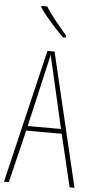

<svg xmlns="http://www.w3.org/2000/svg" viewBox="-62 -986 502 1023"><g transform="rotate(5 188.5 -475.0)"><path d="M148 -950H117V-943C150 -892 208 -831 246 -793H262V-804C223 -850 183 -895 148 -950ZM351 0H377L208 -714H170L0 0H26L94 -281H284ZM208 -612 278 -306H100L170 -612C178 -646 183 -666 189 -695C195 -666 200 -645 208 -612Z"/></g></svg>

Font: Noto Sans Sinhala ExtraCondensed Thin
Style: Regular
Weight: 100
Width: 2
Designer: Jelle Bosma - Monotype Design Team
Foundry: Monotype Imaging Inc.
Version: Version 2.006